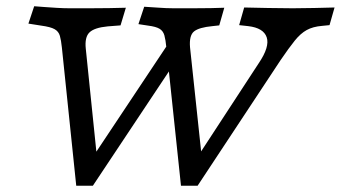

<svg xmlns="http://www.w3.org/2000/svg" viewBox="-20 -595 1092 615"><path d="M559.7 0 512.9 -442.7Q510.5 -467.7 506.5 -481.9Q502.4 -496 491.1 -502.8Q479.8 -509.7 454.8 -512.9L423.4 -517.7L441.9 -573.4Q457.3 -572.6 485.1 -570.6Q512.9 -568.5 536.3 -568.5H537.1H540.3Q566.9 -568.5 597.6 -568.5Q628.2 -568.5 655.6 -569Q683.1 -569.4 698.4 -570.2L682.3 -513.7L660.5 -511.3Q617.7 -507.3 601.6 -494.4Q585.5 -481.5 588.7 -443.5L626.6 -87.9L611.3 -90.3L808.9 -392.7Q844.4 -445.2 834.3 -475.4Q824.2 -505.6 775 -511.3L746 -514.5L762.1 -571Q798.4 -570.2 838.3 -569.4Q878.2 -568.5 917.7 -568.5Q952.4 -568.5 987.1 -569.4Q1021.8 -570.2 1051.6 -571L1035.5 -514.5L1011.3 -512.1Q982.3 -509.7 962.5 -498.8Q942.7 -487.9 924.2 -464.9Q905.6 -441.9 878.2 -401.6L612.9 0ZM224.2 0 178.2 -442.7Q175.8 -466.1 171.8 -480.2Q167.7 -494.4 154.8 -501.6Q141.9 -508.9 112.1 -512.9L71 -519.4L89.5 -575Q101.6 -574.2 121 -572.6Q140.3 -571 162.5 -569.8Q184.7 -568.5 203.2 -568.5H205.6Q233.1 -568.5 265.7 -568.5Q298.4 -568.5 329.4 -569Q360.5 -569.4 383.1 -570.2L366.1 -513.7L325 -510.5Q282.3 -506.5 266.5 -491.1Q250.8 -475.8 254.8 -438.7L293.5 -62.1L260.5 -66.9L544.4 -493.5L553.2 -414.5L277.4 0Z"/></svg>

Font: Playfair 5pt SemiExpanded Light
Style: Italic
Weight: 300
Width: 6
Italic angle: -15.6°
Designer: Claus Eggers Sørensen
Foundry: Claus Eggers Sørensen
Version: Version 2.203